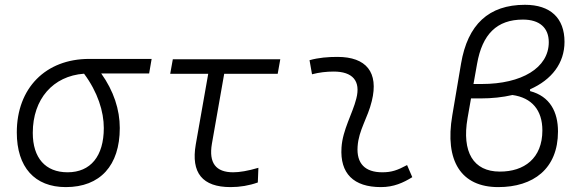

<svg xmlns="http://www.w3.org/2000/svg" viewBox="-20 -762 2384 792"><path d="M251.5 9.8C393.1 9.8 474.1 -79.1 474.1 -233.9C474.1 -309.6 449.2 -386.7 397.5 -459H595.2L605.5 -519H348.1C168 -519 49.3 -398.4 49.3 -215.8C49.3 -72.3 123 9.8 251.5 9.8ZM326.7 -458C383.3 -381.8 408.2 -301.8 408.2 -233.9C408.2 -117.7 353.5 -51.3 258.8 -51.3C167.5 -51.3 115.2 -110.4 115.2 -213.9C115.2 -353.5 198.7 -448.7 326.7 -458Z M931.2 9.8C970.2 9.8 1007.8 3.4 1043.5 -9.3L1045.9 -69.8C1002.9 -57.1 968.3 -51.3 941.9 -51.3C870.1 -51.3 840.8 -89.8 854 -168.5L904.8 -457.5H1125.5L1136.2 -517.6H692.9L682.1 -457.5H838.9L787.6 -166.5C767.1 -48.8 814.9 9.8 931.2 9.8Z M1659.2 -81.1C1619.1 -59.6 1595.2 -51.3 1557.1 -51.3C1485.8 -51.3 1450.2 -87.4 1455.1 -157.7C1459.5 -225.6 1497.1 -275.4 1513.7 -345.2C1543 -463.9 1490.7 -527.3 1372.1 -527.3C1333.5 -527.3 1294.9 -524.4 1256.8 -513.7L1267.1 -455.6C1296.9 -463.4 1326.7 -466.8 1356.4 -466.8C1434.6 -466.8 1468.8 -428.2 1449.7 -355C1434.6 -293.9 1393.1 -226.1 1388.7 -153.3C1381.8 -46.4 1438.5 9.8 1551.3 9.8C1604.5 9.8 1643.6 -8.3 1680.7 -31.2Z M2035.2 9.8C2179.7 9.8 2281.7 -65.4 2281.7 -219.7C2281.7 -299.8 2249 -364.7 2166.5 -386.2V-393.6C2255.9 -433.1 2308.6 -501.5 2308.6 -589.4C2308.6 -687 2251 -742.2 2145.5 -742.2C1996.1 -742.2 1909.2 -661.1 1881.8 -499.5L1845.7 -286.1C1813.5 -97.7 1882.3 9.8 2035.2 9.8ZM2093.8 -370.1C2173.8 -358.9 2217.3 -307.6 2217.3 -224.1C2217.3 -108.9 2142.1 -53.7 2041.5 -54.2C1932.6 -54.2 1884.3 -134.8 1908.7 -274.9L1922.9 -356H1961.4C2009.8 -356 2053.7 -360.8 2093.8 -370.1ZM1933.1 -415.5 1947.8 -498C1969.2 -621.1 2029.8 -681.2 2137.2 -681.2C2205.6 -681.2 2243.7 -647.5 2243.7 -587.9C2243.7 -481.9 2131.8 -415.5 1967.3 -415.5Z"/></svg>

Font: Cascadia Mono PL Light
Style: Italic
Weight: 300
Italic angle: -10°
Monospace: yes
Designer: Aaron Bell
Foundry: Saja Typeworks
Version: Version 2404.023